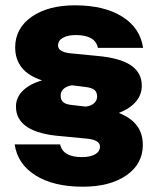

<svg xmlns="http://www.w3.org/2000/svg" viewBox="-20 -686 593 722"><path d="M312 -164.1 211.9 -173.8Q40 -186.5 40 -285.2Q40 -319.3 65.7 -344.7Q91.3 -370.1 138.2 -383.8Q37.1 -416.5 37.1 -507.8Q37.1 -579.1 98.6 -622.6Q160.2 -666 262.2 -666Q371.6 -666 439.5 -623.5Q507.3 -581.1 518.1 -505.9H348.1Q338.4 -554.2 265.1 -554.2Q234.4 -554.2 216.3 -543.7Q198.2 -533.2 198.2 -515.1Q198.2 -491.2 242.2 -485.8L341.8 -476.1Q429.7 -468.8 471.4 -440.9Q513.2 -413.1 513.2 -363.8Q513.2 -329.6 490.7 -303.5Q468.3 -277.3 426.8 -261.2Q517.1 -226.6 517.1 -141.1Q517.1 -69.8 455.6 -26.9Q394 16.1 291 16.1Q181.6 16.1 113.8 -26.4Q45.9 -68.8 35.2 -143.1H206.1Q216.3 -95.2 288.1 -95.2Q319.3 -95.2 337.6 -105.7Q356 -116.2 356 -134.8Q356 -158.2 312 -164.1ZM252 -291 301.8 -285.2Q321.8 -287.1 333.5 -297.6Q345.2 -308.1 345.2 -323.2Q345.2 -339.4 335.2 -347.7Q325.2 -356 301.8 -358.9L251 -365.2Q231 -362.3 219.5 -352.1Q208 -341.8 208 -326.2Q208 -310.1 218.3 -301.5Q228.5 -293 252 -291Z"/></svg>

Font: Overused Grotesk ExtraBold
Style: Regular
Weight: 800
Version: Version 0.002